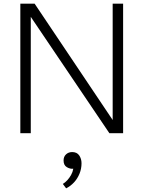

<svg xmlns="http://www.w3.org/2000/svg" viewBox="-20 -727 783 1048"><path d="M91 0V-707H169L595 -72V-707H652V0H577L148 -635V0ZM341 301 323 277Q336 269 347.5 256.5Q359 244 368 228Q377 212 380 194Q363 196 345 185.5Q327 175 327 149Q327 128 340.5 115.5Q354 103 374 103Q400 103 412.5 121.5Q425 140 425 164Q425 194 414 221Q403 248 384 268.5Q365 289 341 301Z"/></svg>

Font: Onest ExtraLight
Style: Regular
Weight: 250
Designer: Dmitri Voloshin, Andrey Kudryavtsev
Foundry: Dmitri Voloshin, Andrey Kudryavtsev
Version: Version 1.000;gftools[0.9.33]